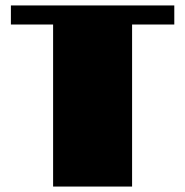

<svg xmlns="http://www.w3.org/2000/svg" viewBox="-20 -685 680 705"><path d="M465 0H175V-595H20V-665H620V-595H465Z"/></svg>

Font: Gajraj One
Style: Regular
Weight: 400
Designer: Saurabh Sharma
Foundry: Saurabh Sharma
Version: Version 1.000